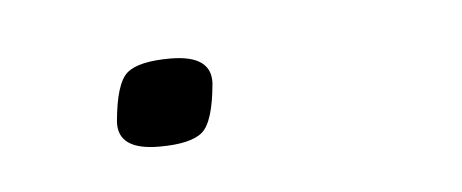

<svg xmlns="http://www.w3.org/2000/svg" viewBox="-23 -83 277 115"><g transform="rotate(-5 115.0 -25.0)"><path d="M46 -16Q48 -39 55 -45Q62 -51 81 -51Q106 -51 105 -34Q103 -11 96 -5Q89 1 70 1Q45 1 46 -16Z"/></g></svg>

Font: Georama ExtraExtended ExtraLight
Style: Italic
Weight: 200
Width: 8
Italic angle: -9°
Designer: Jean-Baptiste Levee
Foundry: Production Type
Version: Version 1.000